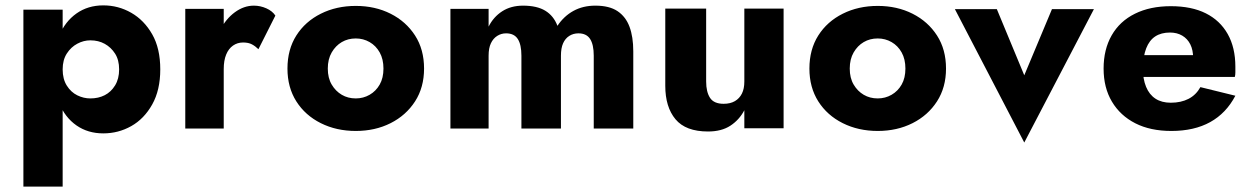

<svg xmlns="http://www.w3.org/2000/svg" viewBox="-20 -485 4644 714"><path d="M213 209V-449H67V209ZM576 -227Q576 -305 546 -357.5Q516 -410 468 -437.5Q420 -465 364 -465Q307 -465 264.5 -435Q222 -405 200 -352Q178 -299 178 -227Q178 -155 200 -101.5Q222 -48 264.5 -18.5Q307 11 364 11Q420 11 468 -16Q516 -43 546 -96.5Q576 -150 576 -227ZM423 -227Q423 -192 408 -167.5Q393 -143 369.5 -131Q346 -119 316 -119Q291 -119 267.5 -130.5Q244 -142 228.5 -166.5Q213 -191 213 -227Q213 -262 228.5 -286Q244 -310 267.5 -322.5Q291 -335 316 -335Q346 -335 369.5 -322Q393 -309 408 -285.5Q423 -262 423 -227Z M812 -452H669V-7H812ZM941 -302 1004 -427Q993 -444 970.5 -454Q948 -464 924 -464Q887 -464 853.5 -439.5Q820 -415 799 -373.5Q778 -332 778 -278L812 -228Q812 -260 821 -282Q830 -304 846.5 -315.5Q863 -327 884 -327Q904 -327 917 -320Q930 -313 941 -302Z M1049 -230Q1049 -160 1082 -108Q1115 -56 1173 -27Q1231 2 1303 2Q1375 2 1432.5 -27Q1490 -56 1523.5 -108Q1557 -160 1557 -230Q1557 -301 1523.5 -353Q1490 -405 1432.5 -434Q1375 -463 1303 -463Q1231 -463 1173 -434Q1115 -405 1082 -353Q1049 -301 1049 -230ZM1199 -230Q1199 -265 1213.5 -290Q1228 -315 1251 -328.5Q1274 -342 1303 -342Q1331 -342 1354.5 -328.5Q1378 -315 1392 -290Q1406 -265 1406 -230Q1406 -195 1392 -170.5Q1378 -146 1354.5 -132.5Q1331 -119 1303 -119Q1274 -119 1251 -132.5Q1228 -146 1213.5 -170.5Q1199 -195 1199 -230Z M2335 -294Q2335 -348 2321 -385.5Q2307 -423 2276.5 -443.5Q2246 -464 2194 -464Q2148 -464 2112.5 -444.5Q2077 -425 2053 -389Q2039 -426 2008 -445Q1977 -464 1925 -464Q1880 -464 1847.5 -443Q1815 -422 1797 -386V-452H1655V-7H1797V-278Q1797 -306 1805.5 -324Q1814 -342 1829 -351.5Q1844 -361 1862 -361Q1892 -361 1905.5 -340Q1919 -319 1919 -278V-7H2066V-278Q2066 -306 2074 -324Q2082 -342 2097 -351.5Q2112 -361 2131 -361Q2161 -361 2174.5 -340Q2188 -319 2188 -278V-7H2335Z M2606 -182V-453H2454V-166Q2454 -87 2492 -41.5Q2530 4 2613 4Q2663 4 2696 -17.5Q2729 -39 2748 -75V-8H2894V-453H2748V-182Q2748 -155 2739 -137Q2730 -119 2713 -109Q2696 -99 2671 -99Q2635 -99 2620.5 -121Q2606 -143 2606 -182Z M2990 -230Q2990 -160 3023 -108Q3056 -56 3114 -27Q3172 2 3244 2Q3316 2 3373.5 -27Q3431 -56 3464.5 -108Q3498 -160 3498 -230Q3498 -301 3464.5 -353Q3431 -405 3373.5 -434Q3316 -463 3244 -463Q3172 -463 3114 -434Q3056 -405 3023 -353Q2990 -301 2990 -230ZM3140 -230Q3140 -265 3154.5 -290Q3169 -315 3192 -328.5Q3215 -342 3244 -342Q3272 -342 3295.5 -328.5Q3319 -315 3333 -290Q3347 -265 3347 -230Q3347 -195 3333 -170.5Q3319 -146 3295.5 -132.5Q3272 -119 3244 -119Q3215 -119 3192 -132.5Q3169 -146 3154.5 -170.5Q3140 -195 3140 -230Z M3531 -451 3789 45 4048 -451H3892L3789 -205L3687 -451Z M4336 2Q4421 2 4480.5 -31Q4540 -64 4574 -129L4444 -161Q4428 -132 4400 -117.5Q4372 -103 4334 -103Q4300 -103 4277 -118Q4254 -133 4242 -162Q4230 -191 4230 -232Q4231 -276 4242.5 -305.5Q4254 -335 4276 -349.5Q4298 -364 4331 -364Q4357 -364 4376.5 -352.5Q4396 -341 4406.5 -320Q4417 -299 4417 -269Q4417 -263 4413.5 -252.5Q4410 -242 4405 -236L4440 -280H4165V-199H4572Q4574 -206 4574 -216Q4574 -226 4574 -237Q4574 -308 4545.5 -358.5Q4517 -409 4464 -435.5Q4411 -462 4334 -462Q4257 -462 4200.5 -434Q4144 -406 4114 -353.5Q4084 -301 4084 -230Q4084 -159 4115 -107Q4146 -55 4202 -26.5Q4258 2 4336 2Z"/></svg>

Font: SpinnyJost
Style: Bold
Weight: 700
Version: Version 3.710